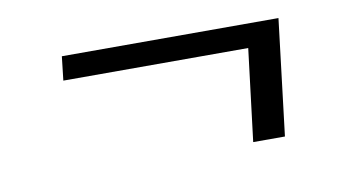

<svg xmlns="http://www.w3.org/2000/svg" viewBox="-40 -488 749 410"><g transform="rotate(-10 334.5 -283.5)"><path d="M104.5 -356.9H505.4L481 -157.2H549.8L580.1 -408.7H110.4Z"/></g></svg>

Font: Merriweather
Style: Light Italic
Weight: 300
Italic angle: -7.5°
Designer: Eben Sorkin
Foundry: Eben Sorkin
Version: Version 1.001